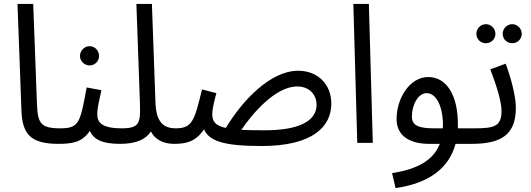

<svg xmlns="http://www.w3.org/2000/svg" viewBox="-20 -727 2702 977"><path d="M277 5C310 5 327 -15 327 -37C327 -58 315 -74 287 -74C185 -74 172 -101 168 -199L149 -707H69L89 -167C93 -47 133 5 277 5Z M436 -394C463 -394 484 -416 484 -442C484 -469 463 -492 436 -492C409 -492 387 -469 387 -442C387 -416 409 -394 436 -394ZM277 5C346 5 398 -2 437 -61C457 -17 500 5 591 5C623 5 641 -15 641 -37C641 -58 629 -74 601 -74C492 -74 475 -107 475 -147C475 -179 488 -232 496 -268L421 -282C388 -104 384 -74 287 -74Z M591 5C672 5 721 -17 748 -58C766 -21 806 5 865 5C897 5 915 -15 915 -37C915 -58 903 -74 875 -74C813 -74 774 -104 771 -207L753 -707H674L692 -205C695 -104 693 -74 600 -74Z M1311 16C1572 16 1666 -83 1666 -200C1666 -296 1599 -367 1497 -367C1354 -367 1211 -212 1129 -76C1073 -88 1060 -111 1060 -148C1060 -166 1068 -206 1081 -253L1008 -272C970 -117 960 -74 875 -74L865 5C924 5 975 -4 1018 -69C1044 -10 1116 16 1311 16ZM1492 -287C1560 -287 1591 -239 1591 -194C1591 -109 1497 -64 1327 -64C1280 -64 1241 -65 1208 -66C1262 -146 1380 -287 1492 -287Z M1798 0H1877L1857 -707H1778Z M1993 230C2162 206 2265 129 2298 5H2381C2410 5 2431 -12 2431 -37C2431 -60 2417 -74 2391 -74H2310C2310 -78 2310 -82 2310 -86C2312 -245 2251 -335 2159 -335C2065 -335 1998 -227 1998 -121C1998 -35 2066 5 2164 5H2218C2185 89 2104 134 1975 154ZM2192 -74C2116 -74 2076 -85 2076 -134C2076 -196 2109 -253 2151 -253C2201 -253 2234 -184 2234 -89C2234 -84 2233 -79 2233 -74Z M2587 -507C2613 -507 2635 -528 2635 -555C2635 -581 2613 -604 2587 -604C2559 -604 2538 -581 2538 -555C2538 -528 2559 -507 2587 -507ZM2453 -507C2479 -507 2501 -528 2501 -555C2501 -581 2479 -604 2453 -604C2425 -604 2404 -581 2404 -555C2404 -528 2425 -507 2453 -507ZM2381 5C2535 5 2605 -45 2605 -179C2605 -239 2578 -338 2553 -403L2475 -374C2504 -298 2532 -213 2532 -163C2532 -82 2493 -74 2391 -74Z"/></svg>

Font: Noto Sans Arabic UI SmCn
Style: Regular
Weight: 400
Width: 4
Designer: Monotype Design Team, Nadine Chahine and Nizar Qandah
Foundry: Monotype Imaging Inc.
Version: Version 2.010